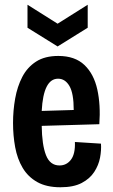

<svg xmlns="http://www.w3.org/2000/svg" viewBox="-20 -777 476 810"><path d="M235 13Q176 13 137 -9Q98 -31 75.5 -69Q53 -107 44 -156Q35 -205 35 -258Q35 -311 44 -361.5Q53 -412 74 -452.5Q95 -493 132 -517Q169 -541 226 -541Q296 -541 336 -503Q376 -465 390.5 -399.5Q405 -334 399 -253L156 -246Q157 -166 174 -122.5Q191 -79 231 -79Q261 -79 279.5 -103.5Q298 -128 296 -178L406 -171Q408 -143 402 -111.5Q396 -80 377.5 -51.5Q359 -23 324.5 -5Q290 13 235 13ZM225 -445Q163 -445 156 -309L291 -313Q291 -383 273 -414Q255 -445 225 -445ZM96 -757 223 -677 350 -757V-660L223 -581L96 -660Z"/></svg>

Font: Bricolage Grotesque 10pt Condensed SemiBold
Style: Regular
Weight: 600
Width: 3
Designer: Mathieu Triay
Foundry: Atelier Triay
Version: Version 1.000; ttfautohint (v1.8.4.7-5d5b);gftools[0.9.32]